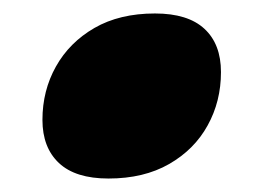

<svg xmlns="http://www.w3.org/2000/svg" viewBox="-20 -403 390 285"><path d="M210 -383Q259 -383 283.5 -360.2Q308 -337.5 308 -296Q308 -252.5 288.2 -216.8Q268.5 -181 231 -159.5Q193.5 -138 141 -138Q92 -138 67.5 -161Q43 -184 43 -225Q43 -268.5 63 -304.2Q83 -340 120.2 -361.5Q157.5 -383 210 -383Z"/></svg>

Font: Newsreader 6pt ExtraBold
Style: Italic
Weight: 800
Italic angle: -17°
Designer: Hugues Gentile
Foundry: Production Type
Version: Version 1.003; ttfautohint (v1.8.3)